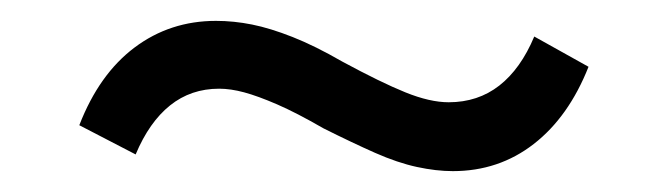

<svg xmlns="http://www.w3.org/2000/svg" viewBox="-20 -379 640 184"><path d="M414 -215Q398 -215 379.5 -219Q361 -223 339.5 -232.5Q318 -242 290 -256Q264 -271 245.5 -279Q227 -287 214 -290.5Q201 -294 190 -294Q163 -294 143 -278Q123 -262 110 -231L56 -259Q75 -308 109 -333.5Q143 -359 187 -359Q204 -359 221.5 -355.5Q239 -352 260.5 -343.5Q282 -335 308 -320Q345 -300 368.5 -290.5Q392 -281 410 -281Q438 -281 458.5 -297Q479 -313 492 -344L544 -315Q525 -267 491.5 -241Q458 -215 414 -215Z"/></svg>

Font: Nunito Sans 12pt ExtraLight Medium
Style: Regular
Weight: 500
Version: Version 3.101;gftools[0.9.27]